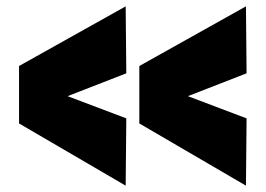

<svg xmlns="http://www.w3.org/2000/svg" viewBox="-20 -577 838 605"><path d="M40 -188V-369L376 -557L378 -346L193 -274L378 -204L376 8ZM419 -188V-369L755 -557L757 -346L572 -274L757 -204L755 8Z"/></svg>

Font: Georama Extra Expanded ExtraBold
Style: Regular
Weight: 800
Width: 8
Designer: Jean-Baptiste Levee
Foundry: Production Type
Version: Version 1.000